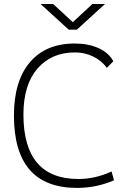

<svg xmlns="http://www.w3.org/2000/svg" viewBox="-20 -918 626 948"><path d="M360.4 9.8Q48.8 9.8 48.8 -347.7Q48.8 -517.1 127.2 -610.1Q205.6 -703.1 348.6 -703.1Q416.5 -703.1 466.6 -680.4Q516.6 -657.7 539.6 -615.7L507.8 -583Q481 -619.1 439.5 -639.2Q397.9 -659.2 349.6 -659.2Q234.4 -659.2 165 -579.3Q95.7 -499.5 95.7 -352.5Q95.7 -34.2 367.2 -34.2Q450.2 -34.2 530.8 -71.3L543 -27.8Q456.1 9.8 360.4 9.8ZM319.3 -771.5 180.2 -898.4H242.2L339.4 -808.6L436.5 -898.4H498.5L359.4 -771.5Z"/></svg>

Font: Cascadia Code NF ExtraLight
Style: Regular
Weight: 200
Monospace: yes
Designer: Aaron Bell
Foundry: Saja Typeworks
Version: Version 2404.023; ttfautohint (v1.8.4)